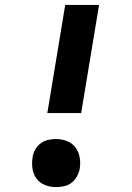

<svg xmlns="http://www.w3.org/2000/svg" viewBox="-20 -755 540 783"><path d="M173 -294 246 -735H384L311 -294ZM208 8Q185 8 163.5 -0.5Q142 -9 129 -26.5Q116 -44 112.5 -67Q109 -90 113 -114Q115 -130 123.5 -145Q132 -160 146 -170.5Q160 -181 176.5 -184.5Q193 -188 209 -188Q232 -188 253.5 -179.5Q275 -171 288 -153.5Q301 -136 305 -113Q309 -90 305 -66Q302 -50 293.5 -35Q285 -20 271.5 -9.5Q258 1 241 4.5Q224 8 208 8Z"/></svg>

Font: Iosevka Curly Heavy
Style: Italic
Weight: 900
Italic angle: -9°
Monospace: yes
Designer: Belleve Invis
Foundry: Belleve Invis
Version: Version 22.1.2; ttfautohint (v1.8.4)